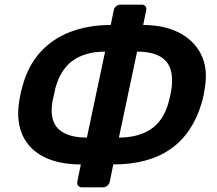

<svg xmlns="http://www.w3.org/2000/svg" viewBox="-20 -770 931 822"><path d="M330 32Q320 32 314.5 25Q309 18 311 8L326 -66Q233 -66 169.5 -97.5Q106 -129 78 -188Q50 -247 61 -328Q62 -337 64.5 -350.5Q67 -364 70 -377.5Q73 -391 76 -400Q99 -487 151.5 -545.5Q204 -604 281.5 -633.5Q359 -663 454 -663L467 -726Q469 -737 477.5 -743.5Q486 -750 496 -750H587Q597 -750 602.5 -743.5Q608 -737 606 -726L593 -663Q682 -663 746 -630.5Q810 -598 840.5 -538Q871 -478 857 -394Q855 -378 852 -363.5Q849 -349 843 -328Q804 -197 709.5 -131.5Q615 -66 465 -66L450 8Q448 18 439.5 25Q431 32 421 32ZM352 -181 430 -549Q348 -549 294.5 -512.5Q241 -476 218 -396Q214 -380 211 -365Q208 -350 204 -333Q192 -254 230.5 -217.5Q269 -181 352 -181ZM489 -181Q572 -181 626.5 -217.5Q681 -254 702 -333Q704 -342 707 -353.5Q710 -365 712 -376.5Q714 -388 715 -396Q724 -476 686.5 -512.5Q649 -549 567 -549Z"/></svg>

Font: Rubik Medium
Style: Italic
Weight: 500
Italic angle: -12°
Designer: Hubert and Fischer
Foundry: Hubert and Fischer
Version: Version 2.300;gftools[0.9.30]